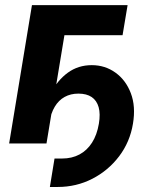

<svg xmlns="http://www.w3.org/2000/svg" viewBox="-20 -559 607 748"><path d="M174.3 169.4 192.4 58.6H221.7Q260.3 58.6 289.8 42.7Q319.3 26.9 338.6 -3.4Q357.9 -33.7 365.2 -77.1Q371.6 -115.2 364.3 -141.4Q356.9 -167.5 337.2 -180.9Q317.4 -194.3 285.2 -194.3Q255.4 -194.3 231.9 -181.4Q208.5 -168.5 193.4 -143.3Q178.2 -118.2 172.4 -82H141.1Q151.9 -145.5 178 -196Q204.1 -246.6 244.4 -275.9Q284.7 -305.2 337.4 -305.2Q389.2 -305.2 429.7 -276.1Q470.2 -247.1 489.7 -195.8Q509.3 -144.5 498 -77.1Q486.3 -5.9 444.1 49.8Q401.9 105.5 339.6 137.5Q277.3 169.4 205.1 169.4ZM477.1 -539.1 457.5 -421.9H231L161.1 0H15.6L104.5 -539.1Z"/></svg>

Font: Inter 18pt
Style: Bold Italic
Weight: 700
Italic angle: -9.3988°
Designer: Rasmus Andersson
Foundry: rsms
Version: Version 4.001;git-66647c0bb